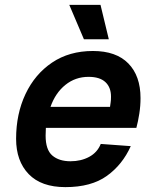

<svg xmlns="http://www.w3.org/2000/svg" viewBox="-20 -755 640 787"><path d="M248 12Q149 12 97.5 -41.5Q46 -95 46 -186Q46 -288 84.5 -369.5Q123 -451 193.5 -498.5Q264 -546 361 -546Q456 -546 506 -495Q556 -444 556 -353Q556 -321 551 -289Q546 -257 539 -231H168Q167 -215 167 -199Q167 -141 194.5 -117.5Q222 -94 269 -94Q312 -94 345.5 -112Q379 -130 393 -165L516 -156Q482 -80 418 -34Q354 12 248 12ZM343 -440Q289 -440 248 -407Q207 -374 187 -317H431Q432 -326 433.5 -335Q435 -344 435 -359Q435 -397 412 -418.5Q389 -440 343 -440ZM324 -594 264 -735H392L426 -594Z"/></svg>

Font: Geist Mono SemiBold
Style: Italic
Weight: 600
Italic angle: -12°
Monospace: yes
Designer: Basement.studio, Andrés Briganti, Mateo Zaragoza
Foundry: Basement.studio, Vercel, Andrés Briganti, Guido Ferreyra, Mateo Zaragoza
Version: Version 1.500; ttfautohint (v1.8.4.7-5d5b)